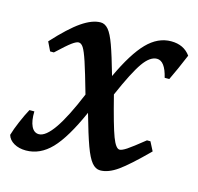

<svg xmlns="http://www.w3.org/2000/svg" viewBox="-99 -550 664 644"><g transform="rotate(15 233.0 -228.0)"><path d="M487 -436Q465 -383 446 -344H430Q417 -399 389 -399Q365 -399 341 -365Q317 -331 280 -246Q306 -143 319.5 -107.5Q333 -72 346 -72Q354 -72 370 -82.5Q386 -93 427 -126H439L455 -95Q394 -34 361.5 -11Q329 12 301 12Q285 12 272 -3.5Q259 -19 245.5 -56Q232 -93 212 -164Q170 -69 131 -28.5Q92 12 43 12Q19 12 1.5 2Q-16 -8 -21 -25Q-15 -46 -3 -74Q9 -102 20 -122H37Q36 -89 45 -70.5Q54 -52 71 -52Q118 -52 188 -221Q167 -295 156 -328Q145 -361 137.5 -372.5Q130 -384 121 -384Q113 -384 98 -373Q83 -362 49 -330H36L21 -361Q73 -418 109.5 -443Q146 -468 175 -468Q190 -468 202 -454Q214 -440 226.5 -405.5Q239 -371 258 -304Q298 -390 336 -429Q374 -468 420 -468Q464 -468 487 -436Z"/></g></svg>

Font: Alegreya Medium
Style: Italic
Weight: 500
Italic angle: -7°
Designer: Juan Pablo del Peral
Foundry: Huerta Tipografica
Version: Version 2.008; ttfautohint (v1.8)